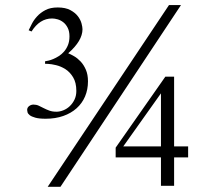

<svg xmlns="http://www.w3.org/2000/svg" viewBox="-20 -721 840 749"><path d="M713.9 -106.9V-149.9H659.2V-421.9H625L431.2 -145V-106.9H607.9V3.9H659.2V-106.9ZM686 -701.2H639.2L166 7.8H215.8ZM323.2 -403.8Q323.2 -430.2 314.9 -449.2Q306.6 -468.3 294.4 -481.2Q282.2 -494.1 269 -501.7Q255.9 -509.3 246.1 -513.2Q301.8 -562 301.8 -606.9Q301.8 -615.2 298.1 -629.4Q294.4 -643.6 283.9 -657.5Q273.4 -671.4 254.4 -681.6Q235.4 -691.9 205.1 -691.9Q176.3 -691.9 157 -681.6Q137.7 -671.4 124.8 -657.2Q111.8 -643.1 104.2 -627.9Q96.7 -612.8 91.8 -603L103 -598.1Q134.8 -648.9 183.1 -648.9Q193.4 -648.9 205.1 -645.5Q216.8 -642.1 227.1 -634Q237.3 -626 244.1 -612.5Q251 -599.1 251 -579.1Q251 -559.6 245.1 -545.2Q239.3 -530.8 230 -520Q220.7 -509.3 209.5 -502.2Q198.2 -495.1 187.7 -490.7Q177.2 -486.3 168.5 -484.4Q159.7 -482.4 155.8 -481.9V-472.2Q156.7 -472.2 168.5 -471.7Q180.2 -471.2 198.7 -466.8Q217.3 -462.4 234.9 -451.4Q252.4 -440.4 265.1 -419.7Q277.8 -398.9 277.8 -366.2Q277.8 -347.7 270.8 -332.8Q263.7 -317.9 252.4 -307.1Q241.2 -296.4 227.3 -290.8Q213.4 -285.2 200.2 -285.2Q184.1 -285.2 172.4 -289.6Q160.6 -293.9 150.6 -299.1Q140.6 -304.2 131.3 -308.6Q122.1 -313 110.8 -313Q101.1 -313 93.5 -307.1Q85.9 -301.3 85.9 -292Q85.9 -288.6 87.4 -283Q88.9 -277.3 95.9 -271.7Q103 -266.1 117.7 -262Q132.3 -257.8 158.2 -257.8Q196.3 -257.8 226.8 -268.6Q257.3 -279.3 278.8 -298.6Q300.3 -317.9 311.8 -344.7Q323.2 -371.6 323.2 -403.8ZM607.9 -149.9H460.9L607.9 -356.9Z"/></svg>

Font: Galatia SIL
Style: Regular
Weight: 400
Designer: Development by SIL's NRSI team
Version: Version 2.1